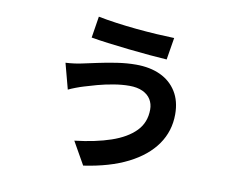

<svg xmlns="http://www.w3.org/2000/svg" viewBox="-79 -761 1158 942"><g transform="rotate(10 500.0 -290.5)"><path d="M667 -252Q667 -280 653.5 -302Q640 -324 613 -336.5Q586 -349 547 -349Q510 -349 468.5 -342Q427 -335 390 -325Q353 -315 328 -307Q311 -302 288.5 -293.5Q266 -285 252 -278L218 -406Q239 -407 261.5 -410Q284 -413 301 -417Q330 -423 373.5 -432.5Q417 -442 466.5 -449.5Q516 -457 561 -457Q631 -457 682.5 -433Q734 -409 763 -362.5Q792 -316 792 -250Q792 -166 745.5 -99.5Q699 -33 610 12Q521 57 391 76L327 -37Q431 -49 507 -75Q583 -101 625 -144Q667 -187 667 -252ZM340 -657Q380 -649 430 -642Q480 -635 532 -630Q584 -625 634 -622Q684 -619 722 -618L704 -508Q669 -510 618.5 -514.5Q568 -519 512.5 -525Q457 -531 407 -537.5Q357 -544 323 -550Z"/></g></svg>

Font: Noto Sans SC Thin
Style: Bold
Weight: 700
Version: Version 2.004-H2;hotconv 1.0.118;makeotfexe 2.5.65603